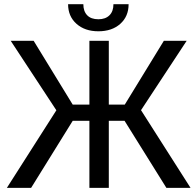

<svg xmlns="http://www.w3.org/2000/svg" viewBox="-20 -908 948 928"><path d="M601.6 -887.7Q601.6 -828.6 561.3 -792.7Q521 -756.8 455.6 -756.8Q390.1 -756.8 349.6 -793Q309.1 -829.1 309.1 -887.7H382.8Q382.8 -853.5 401.4 -834.2Q419.9 -814.9 455.6 -814.9Q489.7 -814.9 509 -834Q528.3 -853 528.3 -887.7ZM582 -324.2H505.9V0H412.1V-324.2H331.5L130.4 0H13.2L252.4 -375L31.7 -710.9H142.6L331.5 -402.3H412.1V-710.9H505.9V-402.3H583L772 -710.9H882.3L661.6 -375.5L900.9 0H784.2Z"/></svg>

Font: Mardoto
Style: Regular
Weight: 400
Designer: Christian Robertson, Vahan Hovhannisyan
Foundry: Google
Version: Version 1.000